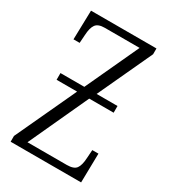

<svg xmlns="http://www.w3.org/2000/svg" viewBox="-176 -803 792 892"><g transform="rotate(30 219.5 -357.0)"><path d="M26 -31 177 -356H67V-392H195L327 -677H140Q105 -677 92 -659Q79 -641 77 -602L74 -558H41L45 -714H396V-683L261 -392H373V-356H242L95 -37H306Q343 -37 356 -54.5Q369 -72 371 -112L374 -156H407L404 0H26Z"/></g></svg>

Font: Noto Serif CondLight
Style: Regular
Weight: 300
Width: 3
Designer: Monotype Design Team
Foundry: Monotype Imaging Inc.
Version: Version 1.001